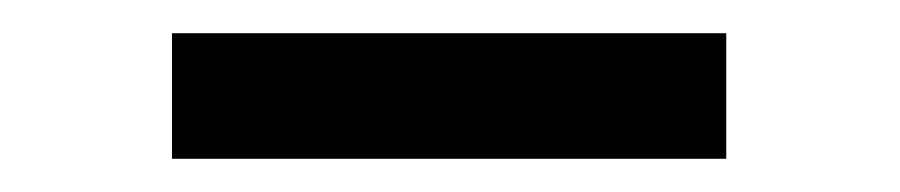

<svg xmlns="http://www.w3.org/2000/svg" viewBox="-20 -348 539 115"><path d="M83 -328.1H415V-252.9H83Z"/></svg>

Font: Inder
Style: Regular
Weight: 400
Designer: Irina Smirnova
Foundry: Irina Smirnova
Version: Version 1.001